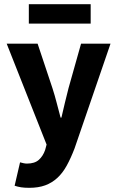

<svg xmlns="http://www.w3.org/2000/svg" viewBox="-20 -705 561 919"><path d="M120 194Q97 194 81 191.5Q65 189 50 184L76 72Q83 74 92 76Q101 78 109 78Q146 78 166 60Q186 42 196 13L203 -13L12 -496H160L231 -283Q242 -249 251 -214Q260 -179 270 -142H274Q282 -177 290.5 -212.5Q299 -248 308 -283L368 -496H509L337 5Q319 52 299.5 87.5Q280 123 254.5 146.5Q229 170 196.5 182Q164 194 120 194ZM118 -592V-685H414V-592Z"/></svg>

Font: hySource Sans Pro
Style: Bold
Weight: 700
Designer: Paul D. Hunt
Foundry: Adobe Systems Incorporated
Version: Version 2.021;PS 2.000;hotconv 1.0.86;makeotf.lib2.5.63406